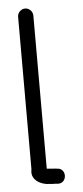

<svg xmlns="http://www.w3.org/2000/svg" viewBox="-54 -724 346 803"><g transform="rotate(-5 119.5 -322.0)"><path d="M51 -661V-24C51 -21 51 -17 50 -14C45 24 85 47 123 47C130 48 136 48 143 48L155 49C196 52 200 -11 160 -14L149 -15L125 -17C122 -17 118 -17 115 -18V-661C115 -678 100 -693 83 -693C66 -693 51 -678 51 -661Z"/></g></svg>

Font: Electronic
Style: SeBd
Weight: 600
Version: Version 1.011